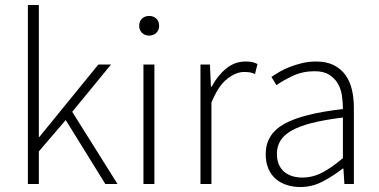

<svg xmlns="http://www.w3.org/2000/svg" viewBox="-20 -739 1520 771"><path d="M92 0V-719H136V-189H138L375 -480H426L270 -290L452 0H403L244 -257L136 -131V0Z M556 0V-480H600V0ZM579 -596Q562 -596 550.5 -607Q539 -618 539 -635Q539 -654 550.5 -664.5Q562 -675 579 -675Q596 -675 607.5 -664.5Q619 -654 619 -635Q619 -618 607.5 -607Q596 -596 579 -596Z M785 0V-480H823L827 -391H830Q854 -436 888.5 -464Q923 -492 966 -492Q980 -492 991 -490Q1002 -488 1014 -482L1004 -442Q992 -447 983 -448.5Q974 -450 960 -450Q928 -450 892.5 -422.5Q857 -395 829 -327V0Z M1186 12Q1157 12 1132 4Q1107 -4 1088 -20Q1069 -36 1058 -61Q1047 -86 1047 -120Q1047 -200 1121.5 -241.5Q1196 -283 1357 -301Q1357 -328 1353 -355.5Q1349 -383 1336 -404.5Q1323 -426 1301 -439.5Q1279 -453 1243 -453Q1195 -453 1155 -434Q1115 -415 1090 -397L1070 -430Q1083 -439 1101.5 -450Q1120 -461 1143 -470Q1166 -479 1193 -485.5Q1220 -492 1249 -492Q1291 -492 1320 -477.5Q1349 -463 1367 -438Q1385 -413 1393 -379.5Q1401 -346 1401 -307V0H1363L1359 -62H1356Q1319 -33 1276.5 -10.5Q1234 12 1186 12ZM1194 -26Q1236 -26 1274 -46Q1312 -66 1357 -104V-267Q1283 -258 1232 -245Q1181 -232 1150 -214Q1119 -196 1105.5 -173Q1092 -150 1092 -122Q1092 -96 1100 -78Q1108 -60 1122 -48.5Q1136 -37 1154.5 -31.5Q1173 -26 1194 -26Z"/></svg>

Font: Giro Light
Style: Regular
Weight: 300
Designer: Paul D. Hunt
Foundry: Adobe Systems Incorporated
Version: Version 1.000;PS 1.0;hotconv 1.0.88;makeotf.lib2.5.647800